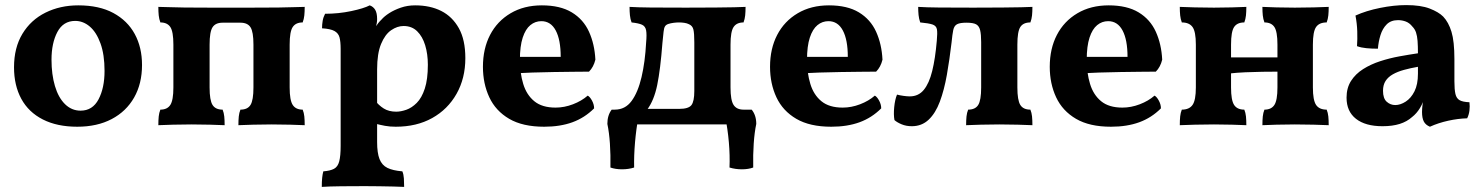

<svg xmlns="http://www.w3.org/2000/svg" viewBox="-20 -488 5810 753"><path d="M283 9Q204 9 148 -19.5Q92 -48 63.5 -100.5Q35 -153 35 -224Q35 -301 68 -355.5Q101 -410 158.5 -438.5Q216 -467 287 -467Q369 -467 424.5 -437Q480 -407 508.5 -354.5Q537 -302 537 -233Q537 -160 506 -105.5Q475 -51 418 -21Q361 9 283 9ZM296 -54Q343 -54 366.5 -98.5Q390 -143 390 -210Q390 -274 374 -318Q358 -362 332 -384Q306 -406 275 -406Q228 -406 205 -362.5Q182 -319 182 -254Q182 -196 195.5 -150.5Q209 -105 235 -79.5Q261 -54 296 -54Z M601 3Q601 -17 602.5 -31.5Q604 -46 609 -58Q636 -58 648 -76.5Q660 -95 660 -145V-313Q660 -364 648 -382Q636 -400 609 -400Q604 -413 602.5 -427.5Q601 -442 601 -461Q616 -461 640 -460Q664 -459 704 -458.5Q744 -458 805 -458H966Q1031 -458 1071.5 -458.5Q1112 -459 1136.5 -460Q1161 -461 1175 -461Q1175 -442 1173.5 -427.5Q1172 -413 1167 -400Q1140 -400 1128 -382Q1116 -364 1116 -313V-145Q1116 -95 1128 -76.5Q1140 -58 1167 -58Q1172 -46 1173.5 -31.5Q1175 -17 1175 3Q1153 2 1118 1Q1083 0 1045 0Q1008 0 973 1Q938 2 915 3Q915 -17 916.5 -31.5Q918 -46 923 -58Q951 -58 962.5 -76.5Q974 -95 974 -145V-313Q974 -363 962.5 -381Q951 -399 923 -399H853Q825 -399 813.5 -381Q802 -363 802 -313V-145Q802 -95 813.5 -76.5Q825 -58 853 -58Q858 -46 859.5 -31.5Q861 -17 861 3Q839 2 803.5 1Q768 0 731 0Q694 0 658.5 1Q623 2 601 3Z M1242 245Q1242 224 1243.5 209.5Q1245 195 1248 184Q1275 182 1290 174Q1305 166 1310.5 144.5Q1316 123 1316 84V-296Q1316 -325 1311.5 -341.5Q1307 -358 1291.5 -366.5Q1276 -375 1243 -377Q1243 -392 1245.5 -406.5Q1248 -421 1255 -434Q1308 -434 1357.5 -444.5Q1407 -455 1430 -467Q1444 -462 1451.5 -449.5Q1459 -437 1459 -413Q1459 -398 1453.5 -380.5Q1448 -363 1438 -337L1459 -316V69Q1459 112 1468.5 136Q1478 160 1499.5 170.5Q1521 181 1558 184Q1563 196 1564 212Q1565 228 1565 245Q1548 244 1522.5 243.5Q1497 243 1468 242.5Q1439 242 1411 242Q1366 242 1318 242.5Q1270 243 1242 245ZM1532 9Q1509 9 1490 5.5Q1471 2 1448 -4V-97Q1465 -75 1485 -62.5Q1505 -50 1534 -50Q1552 -50 1573.5 -57.5Q1595 -65 1614.5 -84.5Q1634 -104 1646 -140.5Q1658 -177 1658 -234Q1658 -276 1647.5 -310.5Q1637 -345 1616 -365.5Q1595 -386 1563 -386Q1538 -386 1514 -369.5Q1490 -353 1474.5 -315.5Q1459 -278 1459 -216L1420 -318Q1436 -357 1450 -378.5Q1464 -400 1476 -411Q1487 -424 1506.5 -436.5Q1526 -449 1552 -458Q1578 -467 1608 -467Q1667 -467 1710.5 -445Q1754 -423 1779.5 -377.5Q1805 -332 1805 -260Q1805 -181 1770.5 -120Q1736 -59 1675 -25Q1614 9 1532 9Z M2114 9Q2030 9 1977 -22Q1924 -53 1899 -106.5Q1874 -160 1874 -226Q1874 -297 1902 -351Q1930 -405 1982.5 -436Q2035 -467 2105 -467Q2177 -467 2222.5 -439.5Q2268 -412 2290 -363.5Q2312 -315 2315 -254Q2308 -225 2290 -207Q2265 -207 2229 -206.5Q2193 -206 2151.5 -205.5Q2110 -205 2067.5 -203.5Q2025 -202 1987 -199V-265H2179Q2179 -332 2159.5 -368.5Q2140 -405 2103 -405Q2079 -405 2060 -389.5Q2041 -374 2030 -340.5Q2019 -307 2019 -253Q2019 -202 2032 -159Q2045 -116 2075.5 -91Q2106 -66 2159 -66Q2193 -66 2227 -79Q2261 -92 2285 -113Q2294 -108 2302 -93Q2310 -78 2310 -63Q2273 -26 2225 -8.5Q2177 9 2114 9Z M2392 0V-58H2474L2484 -61H2644Q2680 -61 2691.5 -75.5Q2703 -90 2703 -131V-322Q2703 -357 2699.5 -372Q2696 -387 2682 -393Q2674 -397 2663.5 -398.5Q2653 -400 2643 -400Q2633 -400 2621.5 -398.5Q2610 -397 2601 -394Q2592 -391 2588 -384.5Q2584 -378 2582.5 -363.5Q2581 -349 2578 -320Q2570 -215 2557.5 -154.5Q2545 -94 2518 -58H2391Q2432 -58 2457 -92Q2482 -126 2496 -185.5Q2510 -245 2514 -321Q2517 -353 2514 -369Q2511 -385 2498 -391Q2485 -397 2457 -400Q2452 -413 2450.5 -428Q2449 -443 2449 -461Q2480 -459 2532.5 -458.5Q2585 -458 2670 -458Q2741 -458 2786.5 -458.5Q2832 -459 2859.5 -459.5Q2887 -460 2904 -461Q2904 -442 2902.5 -427.5Q2901 -413 2896 -400Q2869 -400 2857 -382Q2845 -364 2845 -313V-145Q2845 -95 2857 -76.5Q2869 -58 2896 -58V0ZM2841 169Q2843 122 2838.5 70Q2834 18 2824 -31V-58H2928Q2946 -36 2946 -2Q2939 31 2936 75Q2933 119 2934 169Q2915 176 2889.5 176Q2864 176 2841 169ZM2467 169Q2445 176 2419.5 176Q2394 176 2374 169Q2375 119 2372 75Q2369 31 2362 -2Q2362 -36 2379 -58H2484V-31Q2475 18 2470.5 70Q2466 122 2467 169Z M3240 9Q3156 9 3103 -22Q3050 -53 3025 -106.5Q3000 -160 3000 -226Q3000 -297 3028 -351Q3056 -405 3108.5 -436Q3161 -467 3231 -467Q3303 -467 3348.5 -439.5Q3394 -412 3416 -363.5Q3438 -315 3441 -254Q3434 -225 3416 -207Q3391 -207 3355 -206.5Q3319 -206 3277.5 -205.5Q3236 -205 3193.5 -203.5Q3151 -202 3113 -199V-265H3305Q3305 -332 3285.5 -368.5Q3266 -405 3229 -405Q3205 -405 3186 -389.5Q3167 -374 3156 -340.5Q3145 -307 3145 -253Q3145 -202 3158 -159Q3171 -116 3201.5 -91Q3232 -66 3285 -66Q3319 -66 3353 -79Q3387 -92 3411 -113Q3420 -108 3428 -93Q3436 -78 3436 -63Q3399 -26 3351 -8.5Q3303 9 3240 9Z M3556 7Q3534 7 3516 -0.5Q3498 -8 3488 -17Q3484 -38 3487 -68Q3490 -98 3498 -117Q3509 -114 3523.5 -112Q3538 -110 3548 -110Q3582 -110 3603 -135.5Q3624 -161 3636 -209.5Q3648 -258 3654 -328Q3657 -359 3654.5 -373Q3652 -387 3637 -392Q3622 -397 3589 -400Q3584 -414 3582.5 -429Q3581 -444 3581 -461Q3611 -459 3663 -458.5Q3715 -458 3797 -458Q3866 -458 3911 -458.5Q3956 -459 3984 -459.5Q4012 -460 4029 -461Q4029 -442 4027.5 -427.5Q4026 -413 4021 -400Q3993 -400 3981.5 -382Q3970 -364 3970 -313V-145Q3970 -95 3981.5 -76.5Q3993 -58 4021 -58Q4026 -46 4027.5 -31.5Q4029 -17 4029 3Q4007 2 3971.5 1Q3936 0 3899 0Q3862 0 3827 1Q3792 2 3769 3Q3769 -17 3770.5 -31.5Q3772 -46 3777 -58Q3805 -58 3816.5 -76.5Q3828 -95 3828 -145V-323Q3828 -353 3824 -369.5Q3820 -386 3808.5 -392.5Q3797 -399 3770 -399Q3745 -399 3733.5 -393Q3722 -387 3718.5 -370Q3715 -353 3712 -322Q3704 -254 3693.5 -194.5Q3683 -135 3666 -89.5Q3649 -44 3622 -18.5Q3595 7 3556 7Z M4337 9Q4253 9 4200 -22Q4147 -53 4122 -106.5Q4097 -160 4097 -226Q4097 -297 4125 -351Q4153 -405 4205.5 -436Q4258 -467 4328 -467Q4400 -467 4445.5 -439.5Q4491 -412 4513 -363.5Q4535 -315 4538 -254Q4531 -225 4513 -207Q4488 -207 4452 -206.5Q4416 -206 4374.5 -205.5Q4333 -205 4290.5 -203.5Q4248 -202 4210 -199V-265H4402Q4402 -332 4382.5 -368.5Q4363 -405 4326 -405Q4302 -405 4283 -389.5Q4264 -374 4253 -340.5Q4242 -307 4242 -253Q4242 -202 4255 -159Q4268 -116 4298.5 -91Q4329 -66 4382 -66Q4416 -66 4450 -79Q4484 -92 4508 -113Q4517 -108 4525 -93Q4533 -78 4533 -63Q4496 -26 4448 -8.5Q4400 9 4337 9Z M4931 3Q4931 -17 4932.5 -31.5Q4934 -46 4939 -58Q4966 -58 4978 -76.5Q4990 -95 4990 -145V-313Q4990 -364 4978 -382Q4966 -400 4939 -400Q4934 -413 4932.5 -427.5Q4931 -442 4931 -461Q4952 -460 4986.5 -459Q5021 -458 5058 -458Q5096 -458 5132.5 -459Q5169 -460 5191 -461Q5191 -442 5189.5 -427.5Q5188 -413 5183 -400Q5154 -400 5141.5 -382Q5129 -364 5129 -313V-145Q5129 -95 5141.5 -76.5Q5154 -58 5183 -58Q5188 -46 5189.5 -31.5Q5191 -17 5191 3Q5169 2 5132.5 1Q5096 0 5058 0Q5021 0 4986.5 1Q4952 2 4931 3ZM4607 3Q4607 -17 4608.5 -31.5Q4610 -46 4615 -58Q4644 -58 4657 -76.5Q4670 -95 4670 -145V-313Q4670 -364 4657 -382Q4644 -400 4615 -400Q4610 -413 4608.5 -427.5Q4607 -442 4607 -461Q4630 -460 4666.5 -459Q4703 -458 4741 -458Q4777 -458 4811.5 -459Q4846 -460 4868 -461Q4868 -442 4866.5 -427.5Q4865 -413 4860 -400Q4832 -400 4820 -382Q4808 -364 4808 -313V-145Q4808 -95 4820 -76.5Q4832 -58 4860 -58Q4865 -46 4866.5 -31.5Q4868 -17 4868 3Q4846 2 4811.5 1Q4777 0 4741 0Q4703 0 4666.5 1Q4630 2 4607 3ZM4804 -200V-263H4995V-207Q4966 -207 4931.5 -206.5Q4897 -206 4863.5 -204.5Q4830 -203 4804 -200Z M5588 9Q5571 2 5564 -11.5Q5557 -25 5557 -49Q5557 -61 5559 -77.5Q5561 -94 5566 -109L5569 -112Q5562 -86 5549 -64.5Q5536 -43 5518 -29Q5498 -11 5469.5 -2Q5441 7 5402 7Q5335 7 5298 -22Q5261 -51 5261 -105Q5261 -143 5278.5 -170.5Q5296 -198 5326 -217Q5356 -236 5393 -248Q5430 -260 5468.5 -267Q5507 -274 5541 -279Q5541 -308 5539.5 -327.5Q5538 -347 5533.5 -360.5Q5529 -374 5519 -384Q5508 -398 5493.5 -403.5Q5479 -409 5463 -409Q5435 -409 5418.5 -392.5Q5402 -376 5394 -350Q5386 -324 5384 -297Q5360 -297 5339 -299Q5318 -301 5302 -307Q5304 -334 5303 -365Q5302 -396 5296 -427Q5338 -446 5392.5 -457Q5447 -468 5495 -468Q5552 -468 5587 -454.5Q5622 -441 5640 -423Q5661 -401 5672.5 -363.5Q5684 -326 5684 -256V-169Q5684 -137 5688 -119.5Q5692 -102 5704.5 -95Q5717 -88 5743 -87Q5745 -71 5743 -54.5Q5741 -38 5734 -24Q5698 -23 5659.5 -14.5Q5621 -6 5588 9ZM5452 -76Q5472 -76 5493 -89.5Q5514 -103 5527.5 -130Q5541 -157 5541 -199V-226Q5512 -221 5486.5 -214Q5461 -207 5442.5 -196.5Q5424 -186 5414 -170.5Q5404 -155 5404 -132Q5404 -102 5418.5 -89Q5433 -76 5452 -76Z"/></svg>

Font: Vollkorn
Style: Bold
Weight: 700
Designer: Friedrich Althausen
Foundry: Friedrich Althausen
Version: Version 5.000